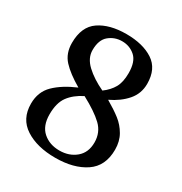

<svg xmlns="http://www.w3.org/2000/svg" viewBox="-165 -800 890 941"><g transform="rotate(30 280.0 -330.0)"><path d="M45 -151Q45 -218 88.5 -260.5Q132 -303 207 -335Q140 -374 105 -412Q70 -450 70 -509Q70 -601 128 -640.5Q186 -680 280 -680Q374 -680 432 -642Q490 -604 490 -519Q490 -464 455 -423.5Q420 -383 363 -356Q411 -328 442.5 -303.5Q474 -279 494.5 -243.5Q515 -208 515 -161Q515 -68 449.5 -24Q384 20 280 20Q177 20 111 -22.5Q45 -65 45 -151ZM385 -519Q385 -584 354 -611.5Q323 -639 280 -639Q238 -639 206.5 -613Q175 -587 175 -529Q175 -484 214.5 -447Q254 -410 316 -381Q350 -406 367.5 -437Q385 -468 385 -519ZM410 -141Q410 -198 370.5 -235.5Q331 -273 254 -314Q204 -289 177 -252.5Q150 -216 150 -151Q150 -86 187 -53.5Q224 -21 280 -21Q335 -21 372.5 -52.5Q410 -84 410 -141Z"/></g></svg>

Font: El Messiri Medium
Style: Regular
Weight: 500
Designer: Mohamed Gaber
Foundry: Kief Type Foundry
Version: Version 2.007